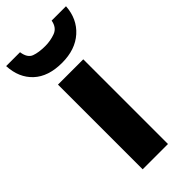

<svg xmlns="http://www.w3.org/2000/svg" viewBox="-280 -829 880 880"><g transform="rotate(-45 160.0 -388.5)"><path d="M238 0H74V-549H238ZM354 -777H261Q254 -738 223 -726.5Q192 -715 158 -715Q116 -715 89 -725Q62 -735 56 -777H-34Q-30 -698 19.5 -652Q69 -606 158 -606Q244 -606 296.5 -653Q349 -700 354 -777Z"/></g></svg>

Font: Noto Sans UI Extra
Style: Regular
Weight: 800
Designer: Monotype Design Team
Foundry: Monotype Imaging Inc.
Version: Version 1.901